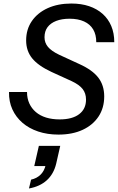

<svg xmlns="http://www.w3.org/2000/svg" viewBox="-20 -753 667 1087"><path d="M311 9Q248 9 196 -8.5Q144 -26 107 -58Q70 -90 50 -134Q30 -178 31 -232H133Q133 -196 146 -167.5Q159 -139 183 -118.5Q207 -98 241 -87.5Q275 -77 318 -77Q389 -77 428 -106.5Q467 -136 467 -189Q467 -225 447.5 -249.5Q428 -274 385 -294L271 -346Q196 -381 162 -423Q128 -465 128 -524Q128 -587 160.5 -634Q193 -681 250.5 -707Q308 -733 384 -733Q440 -733 484.5 -718Q529 -703 561 -674.5Q593 -646 610 -605.5Q627 -565 627 -514H525Q525 -557 507.5 -586.5Q490 -616 456 -631.5Q422 -647 374 -647Q330 -647 298 -634.5Q266 -622 249 -599Q232 -576 232 -542Q232 -511 251.5 -487.5Q271 -464 315 -443L430 -390Q503 -357 536.5 -313.5Q570 -270 570 -207Q570 -142 538 -93.5Q506 -45 448 -18Q390 9 311 9ZM144 314 156 264Q188 257 209.5 236Q231 215 239 180L275 187H174L200 73H321L298 174Q284 232 245 267.5Q206 303 144 314Z"/></svg>

Font: Instrument Sans Medium
Style: Italic
Weight: 500
Italic angle: -13°
Designer: Rodrigo Fuenzalida
Foundry: fragTYPE
Version: Version 1.000;gftools[0.9.28]